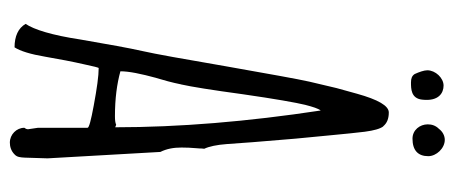

<svg xmlns="http://www.w3.org/2000/svg" viewBox="-280 -620 901 380"><g transform="rotate(90 170.0 -430.5)"><path d="M289.6 -828.1C289.6 -844.2 273.9 -860.8 257.3 -860.8C249.5 -860.8 241.2 -856.9 235.4 -849.1C229 -842.8 226.6 -835 226.6 -827.1C226.6 -811.5 237.8 -796.9 254.9 -796.9C277.8 -796.9 289.6 -807.6 289.6 -828.1ZM177.7 -815.9C181.6 -849.1 164.1 -858.4 149.9 -858.4C134.8 -858.4 119.6 -842.3 119.6 -826.2C119.6 -819.8 123 -810.1 127 -801.3C130.4 -795.9 135.7 -793.9 143.6 -793.9C156.2 -793.9 175.3 -793.9 177.7 -815.9ZM134.8 -290V-289.6C139.2 -304.2 144 -321.3 147.5 -338.9V-338.4C152.3 -359.9 158.7 -399.9 167 -460.9C176.3 -525.4 183.6 -566.4 188 -584.5C191.9 -599.6 195.3 -610.4 199.2 -615.2C221.2 -470.2 232.4 -334.5 232.4 -208.5L227.5 -210.4C223.1 -208.5 217.8 -208 210.4 -208C175.8 -208 146.5 -211.9 121.6 -218.8C121.6 -235.8 126.5 -259.3 134.8 -290ZM281.2 -297.9C274.9 -310.5 272.5 -324.2 272.5 -339.8C272.5 -349.1 272.9 -358.9 273.9 -370.1C273.9 -372.1 274.4 -374.5 274.4 -376.5V-379.4C274.4 -380.4 274.9 -383.8 274.9 -384.8C270.5 -394 267.1 -409.2 265.6 -429.7C264.2 -450.7 260.7 -500 254.9 -565.4L248 -637.2C245.6 -663.1 243.2 -686 241.2 -702.6C238.8 -720.7 235.4 -732.9 230.5 -739.3V-738.8C224.6 -746.1 215.8 -750 203.1 -750C189.9 -750 177.7 -729 166 -687L154.8 -646.5L142.1 -592.8C136.7 -568.8 127 -513.7 111.8 -428.2C97.2 -343.3 87.4 -288.1 81.5 -262.2C75.7 -236.8 68.4 -195.8 58.6 -139.2C50.3 -84 39.1 -47.9 27.8 -31.2C36.1 -16.6 52.2 -9.3 74.2 -9.3C81.5 -20.5 87.9 -41 92.8 -70.3C97.7 -98.6 102.5 -124 107.9 -147.5C111.8 -166 114.3 -175.8 115.2 -175.8C130.4 -175.8 155.3 -172.4 189.5 -166C218.8 -160.6 233.4 -156.7 233.4 -153.8V-55.7L236.3 -36.1C236.3 -34.2 235.8 -31.7 233.4 -28.8C233.4 -13.2 246.6 0 262.7 0C270.5 0 279.3 -2.4 286.1 -9.3C291.5 -14.2 292 -20.5 292.5 -29.8L293.9 -74.7Z"/></g></svg>

Font: Amatic Mod Bold ONEptTWO
Style: Bold
Weight: 700
Designer: David Occhino Design
Foundry: David Occhino Design
Version: Version 1.2